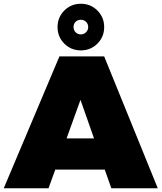

<svg xmlns="http://www.w3.org/2000/svg" viewBox="-30 -1001 859 1021"><path d="M562 0 527 -99H264L228 0H-10L286 -701H524L809 0ZM324 -265H470L398 -470ZM400 -981Q452 -981 488 -945Q524 -909 524 -857Q524 -805 488 -769Q452 -733 400 -733Q348 -733 312 -769Q276 -805 276 -857Q276 -909 312 -945Q348 -981 400 -981ZM361 -857Q361 -841 372 -829.5Q383 -818 400 -818Q416 -818 427.5 -829.5Q439 -841 439 -857Q439 -874 427.5 -885Q416 -896 400 -896Q383 -896 372 -885Q361 -874 361 -857Z"/></svg>

Font: Argentum Sans Black
Style: Regular
Weight: 900
Designer: Julieta Ulanovsky (Modified by Cristiano Sobral)
Foundry: Julieta Ulanovsky
Version: Version 1.000; ttfautohint (v1.5.65-e2d9)